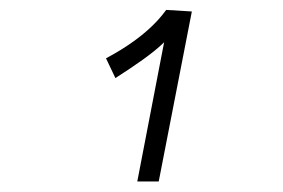

<svg xmlns="http://www.w3.org/2000/svg" viewBox="-20 -684 558 378"><path d="M307.2 -664.5C303.8 -660.8 276.3 -615.5 188.7 -569.2L207.2 -530.3C243.3 -553.4 281.2 -578.9 303.1 -600.8L250.3 -326.8H292.5L357.7 -661.4Z"/></svg>

Font: Fantasque Sans Mono
Style: RegItalic
Weight: 400
Italic angle: -11°
Monospace: yes
Designer: Jany Belluz
Version: Version 1.6.3